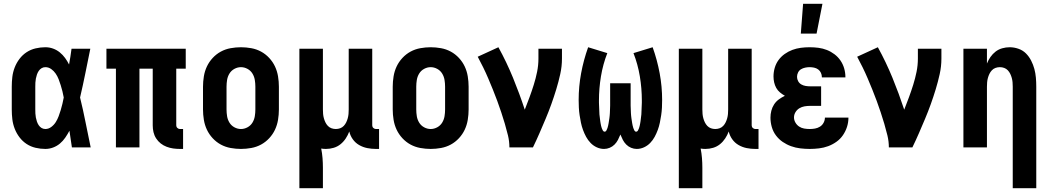

<svg xmlns="http://www.w3.org/2000/svg" viewBox="-20 -777 5540 1012"><path d="M219 8Q193 8 167.5 2Q142 -4 120.5 -18Q99 -32 83 -53Q67 -74 57.5 -98.5Q48 -123 45 -148.5Q42 -174 42 -200V-320Q42 -346 45 -371.5Q48 -397 57.5 -421.5Q67 -446 83 -467Q99 -488 120.5 -502Q142 -516 167.5 -522Q193 -528 219 -528Q240 -528 259.5 -521Q279 -514 295 -501Q311 -488 323 -471.5Q335 -455 344 -437Q348 -457 351 -478Q354 -499 357 -520H456Q443 -456 430 -391.5Q417 -327 402 -263Q418 -198 431 -132Q444 -66 458 0H359Q356 -22 352.5 -44Q349 -66 346 -88Q336 -69 324 -51.5Q312 -34 296 -20.5Q280 -7 260 0.5Q240 8 219 8ZM219 -97Q236 -97 250.5 -108Q265 -119 274 -133.5Q283 -148 289 -164Q295 -180 300 -196.5Q305 -213 309 -230Q313 -247 316 -263Q313 -280 309 -296Q305 -312 300 -328Q295 -344 289 -359.5Q283 -375 273.5 -389Q264 -403 250 -413Q236 -423 219 -423Q208 -423 199 -417.5Q190 -412 184 -403Q178 -394 174.5 -383.5Q171 -373 169 -362.5Q167 -352 166.5 -341.5Q166 -331 166 -320V-200Q166 -189 166.5 -178.5Q167 -168 169 -157.5Q171 -147 174.5 -136.5Q178 -126 184 -117Q190 -108 199 -102.5Q208 -97 219 -97Z M928 8Q910 8 892.5 5.5Q875 3 858 -3.5Q841 -10 827 -21Q813 -32 803 -47.5Q793 -63 789 -80.5Q785 -98 785 -116V-415H715V0H591V-415H541V-520H959V-415H909V-116Q909 -108 915 -102.5Q921 -97 928 -97H945V8Z M1250 8Q1223 8 1195.5 3Q1168 -2 1144 -15Q1120 -28 1101 -48.5Q1082 -69 1070.5 -93.5Q1059 -118 1054.5 -145.5Q1050 -173 1050 -200V-320Q1050 -347 1054.5 -374.5Q1059 -402 1070.5 -426.5Q1082 -451 1101 -471.5Q1120 -492 1144 -505Q1168 -518 1195.5 -523Q1223 -528 1250 -528Q1277 -528 1304.5 -523Q1332 -518 1356 -505Q1380 -492 1399 -471.5Q1418 -451 1429.5 -426.5Q1441 -402 1445.5 -374.5Q1450 -347 1450 -320V-200Q1450 -173 1445.5 -145.5Q1441 -118 1429.5 -93.5Q1418 -69 1399 -48.5Q1380 -28 1356 -15Q1332 -2 1304.5 3Q1277 8 1250 8ZM1250 -97Q1268 -97 1284.5 -106Q1301 -115 1310.5 -130.5Q1320 -146 1323 -164Q1326 -182 1326 -200V-320Q1326 -338 1323 -356Q1320 -374 1310.5 -389.5Q1301 -405 1284.5 -414Q1268 -423 1250 -423Q1232 -423 1215.5 -414Q1199 -405 1189.5 -389.5Q1180 -374 1177 -356Q1174 -338 1174 -320V-200Q1174 -182 1177 -164Q1180 -146 1189.5 -130.5Q1199 -115 1215.5 -106Q1232 -97 1250 -97Z M1558 215V-520H1682V-200Q1682 -188 1683 -176.5Q1684 -165 1687 -154Q1690 -143 1695 -132.5Q1700 -122 1708 -113.5Q1716 -105 1727 -101Q1738 -97 1750 -97Q1762 -97 1773 -101Q1784 -105 1792 -113.5Q1800 -122 1805 -132.5Q1810 -143 1813 -154Q1816 -165 1817 -176.5Q1818 -188 1818 -200V-520H1942V-116Q1942 -108 1948 -102.5Q1954 -97 1961 -97H1978V8H1961Q1938 8 1915.5 3.5Q1893 -1 1873 -12.5Q1853 -24 1839.5 -43Q1826 -62 1821 -84Q1814 -65 1802.5 -47.5Q1791 -30 1775 -17Q1759 -4 1739 2Q1719 8 1698 8Q1692 8 1685.5 7.5Q1679 7 1673 6Q1678 31 1680 56.5Q1682 82 1682 107V215Z M2250 8Q2223 8 2195.5 3Q2168 -2 2144 -15Q2120 -28 2101 -48.5Q2082 -69 2070.5 -93.5Q2059 -118 2054.5 -145.5Q2050 -173 2050 -200V-320Q2050 -347 2054.5 -374.5Q2059 -402 2070.5 -426.5Q2082 -451 2101 -471.5Q2120 -492 2144 -505Q2168 -518 2195.5 -523Q2223 -528 2250 -528Q2277 -528 2304.5 -523Q2332 -518 2356 -505Q2380 -492 2399 -471.5Q2418 -451 2429.5 -426.5Q2441 -402 2445.5 -374.5Q2450 -347 2450 -320V-200Q2450 -173 2445.5 -145.5Q2441 -118 2429.5 -93.5Q2418 -69 2399 -48.5Q2380 -28 2356 -15Q2332 -2 2304.5 3Q2277 8 2250 8ZM2250 -97Q2268 -97 2284.5 -106Q2301 -115 2310.5 -130.5Q2320 -146 2323 -164Q2326 -182 2326 -200V-320Q2326 -338 2323 -356Q2320 -374 2310.5 -389.5Q2301 -405 2284.5 -414Q2268 -423 2250 -423Q2232 -423 2215.5 -414Q2199 -405 2189.5 -389.5Q2180 -374 2177 -356Q2174 -338 2174 -320V-200Q2174 -182 2177 -164Q2180 -146 2189.5 -130.5Q2199 -115 2215.5 -106Q2232 -97 2250 -97Z M2665 0Q2665 -32 2657.5 -63Q2650 -94 2641 -124.5Q2632 -155 2622 -185Q2612 -215 2601 -245Q2590 -275 2578 -304.5Q2566 -334 2553.5 -363.5Q2541 -393 2527 -421.5Q2513 -450 2498 -478L2607 -528Q2650 -450 2684 -367Q2718 -284 2746 -199Q2759 -232 2771 -264.5Q2783 -297 2793.5 -330.5Q2804 -364 2811 -398.5Q2818 -433 2818 -468V-520H2942V-468Q2942 -427 2933 -386.5Q2924 -346 2912 -306.5Q2900 -267 2886 -228Q2872 -189 2856 -151Q2840 -113 2823.5 -75Q2807 -37 2789 0Z M3164 8Q3144 8 3125.5 -0.5Q3107 -9 3093 -23.5Q3079 -38 3069.5 -55.5Q3060 -73 3053 -92Q3046 -111 3042 -130.5Q3038 -150 3035 -170Q3032 -190 3031 -210Q3030 -230 3030 -250Q3030 -321 3043 -391Q3056 -461 3080 -528L3181 -497Q3158 -438 3147.5 -374.5Q3137 -311 3137 -248Q3137 -242 3137 -235.5Q3137 -229 3137.5 -223Q3138 -217 3138 -211Q3138 -205 3138.5 -198.5Q3139 -192 3139 -186Q3139 -180 3139.5 -174Q3140 -168 3141 -161.5Q3142 -155 3142.5 -149Q3143 -143 3144 -137Q3145 -131 3146 -125Q3147 -119 3148.5 -113Q3150 -107 3152 -101Q3154 -95 3157.5 -89Q3161 -83 3167 -83Q3173 -83 3176.5 -89.5Q3180 -96 3182 -102.5Q3184 -109 3185.5 -115.5Q3187 -122 3188 -128.5Q3189 -135 3190 -141.5Q3191 -148 3192 -154.5Q3193 -161 3193.5 -167.5Q3194 -174 3194.5 -180.5Q3195 -187 3195 -193.5Q3195 -200 3195.5 -207Q3196 -214 3196 -220.5Q3196 -227 3196 -233.5Q3196 -240 3196 -246.5Q3196 -253 3196 -260V-338H3304V-260Q3304 -253 3304 -246.5Q3304 -240 3304 -233.5Q3304 -227 3304 -220.5Q3304 -214 3304.5 -207Q3305 -200 3305 -193.5Q3305 -187 3305.5 -180.5Q3306 -174 3306.5 -167.5Q3307 -161 3308 -154.5Q3309 -148 3310 -141.5Q3311 -135 3312 -128.5Q3313 -122 3314.5 -115.5Q3316 -109 3318 -102.5Q3320 -96 3323.5 -89.5Q3327 -83 3333 -83Q3339 -83 3342.5 -89Q3346 -95 3348 -101Q3350 -107 3351.5 -113Q3353 -119 3354 -125Q3355 -131 3356 -137Q3357 -143 3357.5 -149Q3358 -155 3359 -161.5Q3360 -168 3360.5 -174Q3361 -180 3361 -186Q3361 -192 3361.5 -198.5Q3362 -205 3362 -211Q3362 -217 3362.5 -223Q3363 -229 3363 -235.5Q3363 -242 3363 -248Q3363 -311 3352.5 -374.5Q3342 -438 3319 -497L3420 -528Q3444 -461 3457 -391Q3470 -321 3470 -250Q3470 -230 3469 -210Q3468 -190 3465 -170Q3462 -150 3458 -130.5Q3454 -111 3447 -92Q3440 -73 3430.5 -55.5Q3421 -38 3407 -23.5Q3393 -9 3374.5 -0.5Q3356 8 3336 8Q3321 8 3306.5 2Q3292 -4 3281 -15Q3270 -26 3263 -39.5Q3256 -53 3250 -68Q3244 -53 3237 -39.5Q3230 -26 3219 -15Q3208 -4 3193.5 2Q3179 8 3164 8Z M3558 215V-520H3682V-200Q3682 -188 3683 -176.5Q3684 -165 3687 -154Q3690 -143 3695 -132.5Q3700 -122 3708 -113.5Q3716 -105 3727 -101Q3738 -97 3750 -97Q3762 -97 3773 -101Q3784 -105 3792 -113.5Q3800 -122 3805 -132.5Q3810 -143 3813 -154Q3816 -165 3817 -176.5Q3818 -188 3818 -200V-520H3942V-116Q3942 -108 3948 -102.5Q3954 -97 3961 -97H3978V8H3961Q3938 8 3915.5 3.5Q3893 -1 3873 -12.5Q3853 -24 3839.5 -43Q3826 -62 3821 -84Q3814 -65 3802.5 -47.5Q3791 -30 3775 -17Q3759 -4 3739 2Q3719 8 3698 8Q3692 8 3685.5 7.5Q3679 7 3673 6Q3678 31 3680 56.5Q3682 82 3682 107V215Z M4248 8Q4223 8 4198 5Q4173 2 4149.5 -6.5Q4126 -15 4105.5 -29Q4085 -43 4070 -63Q4055 -83 4048 -107.5Q4041 -132 4041 -157Q4041 -175 4045.5 -193Q4050 -211 4060 -226.5Q4070 -242 4085 -253Q4100 -264 4117 -272Q4103 -280 4091 -290Q4079 -300 4071.5 -313.5Q4064 -327 4060.5 -342.5Q4057 -358 4057 -374Q4057 -397 4063.5 -419.5Q4070 -442 4083.5 -460.5Q4097 -479 4116 -492.5Q4135 -506 4156.5 -514Q4178 -522 4201 -525Q4224 -528 4247 -528Q4271 -528 4294 -525Q4317 -522 4338.5 -513.5Q4360 -505 4378.5 -491Q4397 -477 4410 -458Q4423 -439 4429.5 -416.5Q4436 -394 4436 -371V-369H4312V-370Q4312 -382 4307 -393Q4302 -404 4292.5 -411Q4283 -418 4271 -420.5Q4259 -423 4247 -423Q4236 -423 4224 -420.5Q4212 -418 4202 -412Q4192 -406 4186.5 -395Q4181 -384 4181 -372Q4181 -360 4187 -349Q4193 -338 4203.5 -332Q4214 -326 4226 -324Q4238 -322 4250 -322H4308V-219H4250Q4235 -219 4220.5 -216.5Q4206 -214 4193.5 -206.5Q4181 -199 4173 -186Q4165 -173 4165 -158Q4165 -144 4172.5 -131Q4180 -118 4192 -110Q4204 -102 4218.5 -99.5Q4233 -97 4248 -97Q4262 -97 4276 -99.5Q4290 -102 4302 -109.5Q4314 -117 4321 -130Q4328 -143 4328 -157H4452Q4452 -132 4444.5 -108.5Q4437 -85 4423 -64.5Q4409 -44 4388.5 -29.5Q4368 -15 4345 -6.5Q4322 2 4297 5Q4272 8 4248 8ZM4201 -600 4213 -757H4315L4284 -600Z M4665 0Q4665 -32 4657.5 -63Q4650 -94 4641 -124.5Q4632 -155 4622 -185Q4612 -215 4601 -245Q4590 -275 4578 -304.5Q4566 -334 4553.5 -363.5Q4541 -393 4527 -421.5Q4513 -450 4498 -478L4607 -528Q4650 -450 4684 -367Q4718 -284 4746 -199Q4759 -232 4771 -264.5Q4783 -297 4793.5 -330.5Q4804 -364 4811 -398.5Q4818 -433 4818 -468V-520H4942V-468Q4942 -427 4933 -386.5Q4924 -346 4912 -306.5Q4900 -267 4886 -228Q4872 -189 4856 -151Q4840 -113 4823.5 -75Q4807 -37 4789 0Z M5318 215V-320Q5318 -332 5317 -343.5Q5316 -355 5313 -366Q5310 -377 5305 -387.5Q5300 -398 5292 -406.5Q5284 -415 5273 -419Q5262 -423 5250 -423Q5238 -423 5227 -419Q5216 -415 5208 -406.5Q5200 -398 5195 -387.5Q5190 -377 5187 -366Q5184 -355 5183 -343.5Q5182 -332 5182 -320V0H5058V-520H5182V-442Q5189 -460 5200.5 -476.5Q5212 -493 5227.5 -505Q5243 -517 5262.5 -522.5Q5282 -528 5302 -528Q5325 -528 5348 -520Q5371 -512 5387.5 -495.5Q5404 -479 5415 -457.5Q5426 -436 5432 -413.5Q5438 -391 5440 -367.5Q5442 -344 5442 -320V215Z"/></svg>

Font: Iosevka Curly Extrabold
Style: Regular
Weight: 800
Monospace: yes
Designer: Belleve Invis
Foundry: Belleve Invis
Version: Version 22.1.2; ttfautohint (v1.8.4)